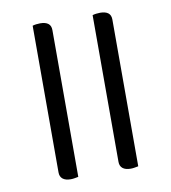

<svg xmlns="http://www.w3.org/2000/svg" viewBox="-71 -653 640 719"><g transform="rotate(-10 249.0 -293.5)"><path d="M170 -316V0Q164 1 156.5 2.5Q149 4 141 4Q121 4 110.5 -4.5Q100 -13 100 -29V-316ZM129 -591Q149 -591 159.5 -583Q170 -575 170 -558V-259H100V-587Q106 -589 114 -590Q122 -591 129 -591ZM398 -316V0Q392 1 384.5 2.5Q377 4 369 4Q349 4 338.5 -4.5Q328 -13 328 -29V-316ZM357 -591Q377 -591 387.5 -583Q398 -575 398 -558V-259H328V-587Q334 -589 342 -590Q350 -591 357 -591Z"/></g></svg>

Font: Baloo Paaji 2
Style: Regular
Weight: 400
Designer: Shuchita Grover, Noopur Datye and Ek Type
Foundry: Ek Type
Version: Version 1.700